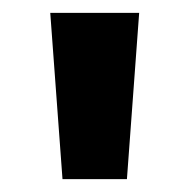

<svg xmlns="http://www.w3.org/2000/svg" viewBox="-20 -734 294 298"><path d="M196 -714H58L77 -456H177Z"/></svg>

Font: Noto Sans Display
Style: Bold
Weight: 700
Designer: Monotype Design Team
Foundry: Monotype Imaging Inc.
Version: Version 1.900